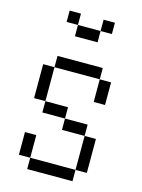

<svg xmlns="http://www.w3.org/2000/svg" viewBox="-129 -949 758 1024"><g transform="rotate(15 250.0 -437.5)"><path d="M375 -812.5V-875H312.5V-812.5H187.5V-750H312.5V-812.5ZM125 -62.5V0H375V-62.5ZM125 -62.5Q125 -62.5 125 -187.5H62.5Q62.5 -187.5 62.5 -62.5ZM375 -62.5H437.5V-250H375ZM375 -250V-312.5H250V-250ZM250 -312.5V-375H125V-312.5ZM125 -375V-562.5H62.5V-375ZM375 -562.5Q375 -562.5 375 -437.5H437.5Q437.5 -437.5 437.5 -562.5ZM125 -562.5H375V-625H125ZM187.5 -812.5V-875H125V-812.5Z"/></g></svg>

Font: UnifontExMono
Style: Regular
Weight: 500
Version: Version 15.0.06